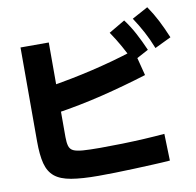

<svg xmlns="http://www.w3.org/2000/svg" viewBox="-91 -945 1063 1041"><g transform="rotate(-10 441.0 -425.0)"><path d="M72.2 -240V-756.7H227.8V-235.6Q227.8 -205.6 233.3 -186.7Q238.9 -167.8 256.1 -159.4Q273.3 -151.1 308.9 -148.3Q344.4 -145.6 404.4 -145.6Q461.1 -145.6 524.4 -147.2Q587.8 -148.9 648.3 -152.2Q708.9 -155.6 758.9 -160L763.3 -12.2Q721.1 -8.9 670 -6.7Q618.9 -4.4 565 -2.2Q511.1 0 460 1.1Q408.9 2.2 368.9 2.2Q277.8 2.2 218.9 -7.8Q160 -17.8 128.3 -43.9Q96.7 -70 84.4 -117.2Q72.2 -164.4 72.2 -240ZM175.6 -517.8Q250 -530 312.2 -542.2Q374.4 -554.4 431.1 -567.8Q487.8 -581.1 546.7 -597.2Q605.6 -613.3 674.4 -635.6L711.1 -492.2Q585.6 -453.3 461.1 -422.8Q336.7 -392.2 198.9 -371.1ZM661.1 -576.7Q637.8 -625.6 614.4 -667.2Q591.1 -708.9 562.2 -751.1L651.1 -803.3Q681.1 -763.3 704.4 -719.4Q727.8 -675.6 750 -624.4ZM792.2 -626.7Q772.2 -677.8 749.4 -720Q726.7 -762.2 698.9 -804.4L786.7 -852.2Q815.6 -810 837.8 -766.7Q860 -723.3 882.2 -670Z"/></g></svg>

Font: Paperlogy 8 ExtraBold
Style: Regular
Weight: 800
Designer: redesigned by Lee Juim, glyphs from Gmarket Sans & Montserrat
Foundry: PT&
Version: Version 1.001